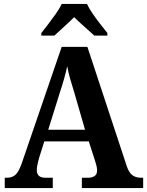

<svg xmlns="http://www.w3.org/2000/svg" viewBox="-20 -951 744 971"><path d="M4 0V-52H15Q40 -52 57 -66Q74 -80 90 -125L292 -714H422L621 -111Q632 -78 649.5 -65Q667 -52 694 -52H704V0H394V-52H425Q445 -52 458 -60.5Q471 -69 471 -89Q471 -101 467.5 -114Q464 -127 461 -137L429 -236H204L177 -150Q174 -138 170 -121Q166 -104 166 -91Q166 -72 176.5 -62Q187 -52 211 -52H247V0ZM224 -295H410L356 -482Q345 -517 335.5 -550Q326 -583 320 -616Q313 -584 304 -552Q295 -520 284 -487ZM189 -784Q204 -803 224 -829Q244 -855 263 -882Q282 -909 292 -931H420Q430 -909 448.5 -882Q467 -855 487.5 -829Q508 -803 523 -784V-771H457Q445 -782 426.5 -798.5Q408 -815 388.5 -832.5Q369 -850 355 -864Q334 -843 304 -816Q274 -789 255 -771H189Z"/></svg>

Font: Noto Serif Devanagari SemiCondensed
Style: Bold
Weight: 700
Width: 4
Designer: Universal Thirst, Indian Type Foundry and the Monotype Design Team
Foundry: Monotype Imaging Inc.
Version: Version 2.004; ttfautohint (v1.8.4.7-5d5b)